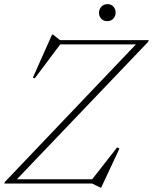

<svg xmlns="http://www.w3.org/2000/svg" viewBox="-30 -864 720 904"><path d="M670 -675 668 -667.5 40.5 -10.5 34 -20H404L521.5 -170L532.5 -164.5L446.5 19H442L403.5 0H-9.5L-7 -7.5L618 -663.5L638.5 -655H253.5L133.5 -495L125 -499L215 -701H220L252.5 -675ZM474.5 -764.5Q456.5 -764.5 446.2 -776.5Q436 -788.5 436 -803.5Q436 -819.5 446.8 -832Q457.5 -844.5 476 -844.5Q494 -844.5 504.2 -832.5Q514.5 -820.5 514.5 -805Q514.5 -789 504 -776.8Q493.5 -764.5 474.5 -764.5Z"/></svg>

Font: Newsreader 24pt ExtraLight
Style: Italic
Weight: 250
Italic angle: -17°
Designer: Hugues Gentile
Foundry: Production Type
Version: Version 1.003